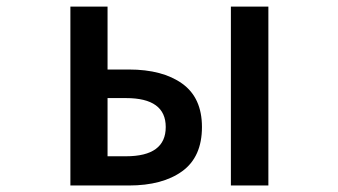

<svg xmlns="http://www.w3.org/2000/svg" viewBox="-20 -570 1040 590"><path d="M196.3 0V-549.8H310.5V-356.4H376Q479.5 -356.4 540 -313Q600.6 -269.5 600.6 -179.7Q600.6 -87.9 540 -43.9Q479.5 0 376 0ZM310.5 -89.8H367.2Q489.3 -89.8 489.3 -179.7Q489.3 -268.6 367.2 -268.6H310.5ZM689.5 0V-549.8H804.7V0Z"/></svg>

Font: Gen Shin Gothic Monospace Medium
Style: Regular
Weight: 500
Designer: [Source Han Sans]
Ryoko NISHIZUKA  (kana & ideographs); Paul D. Hunt (Latin, Greek & Cyrillic); Wenlong ZHANG  (bopomofo
Version: Version 1.002.20150607